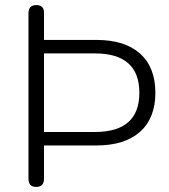

<svg xmlns="http://www.w3.org/2000/svg" viewBox="-20 -730 665 755"><path d="M122 5Q92 5 92 -27V-678Q92 -710 123 -710Q153 -710 153 -680V-573H359Q471 -573 531 -519Q591 -465 591 -365Q591 -266 531 -212Q471 -158 359 -158H153V-27Q153 5 122 5ZM153 -211H353Q528 -211 528 -365Q528 -520 353 -520H153Z"/></svg>

Font: Nunito Light
Style: Regular
Weight: 300
Designer: Vernon Adams
Foundry: Vernon Adams
Version: Version 3.601; ttfautohint (v1.8.2.53-6de2)